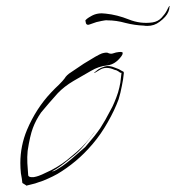

<svg xmlns="http://www.w3.org/2000/svg" viewBox="-20 -648 587 641"><path d="M367.2 -472.7Q377 -474.6 382.8 -474.6Q388.7 -474.6 389.6 -471.7Q389.6 -465.8 385.7 -460.9Q365.2 -432.6 337.9 -429.7Q309.6 -426.8 283.2 -411.1Q255.9 -395.5 225.6 -377.9Q194.3 -359.4 172.9 -336.9Q150.4 -311.5 143.6 -303.7Q136.7 -295.9 117.2 -272.5Q99.6 -247.1 89.8 -220.7Q80.1 -195.3 72.3 -144.5Q70.3 -124 71.3 -103.5Q72.3 -83 74.2 -62.5Q75.2 -57.6 84 -56.6Q92.8 -55.7 101.6 -58.6Q114.3 -61.5 151.4 -80.1Q187.5 -98.6 220.7 -127.9Q254.9 -155.3 276.4 -182.6Q296.9 -210 297.9 -210Q297.9 -210 275.4 -180.7Q252.9 -150.4 229.5 -130.9Q185.5 -94.7 168 -84Q150.4 -74.2 151.4 -73.2Q149.4 -75.2 157.2 -76.2Q164.1 -77.1 188.5 -93.8Q201.2 -102.5 219.7 -118.2Q238.3 -133.8 264.6 -157.2Q297.9 -195.3 314.5 -219.7Q331.1 -245.1 349.6 -281.2Q356.4 -293 362.3 -307.6Q368.2 -321.3 374 -338.9Q378.9 -355.5 381.8 -372.1Q383.8 -388.7 385.7 -405.3Q382.8 -403.3 376 -409.2Q369.1 -414.1 362.3 -415Q334 -427.7 313.5 -415Q293.9 -402.3 293.9 -405.3Q293.9 -405.3 297.9 -408.2Q300.8 -411.1 307.6 -416Q314.5 -420.9 329.1 -425.8Q343.8 -430.7 364.3 -421.9Q370.1 -419.9 377 -417Q382.8 -414.1 388.7 -410.2Q390.6 -409.2 390.6 -410.2Q390.6 -411.1 393.6 -405.3Q391.6 -382.8 386.7 -360.4Q382.8 -338.9 376 -316.4Q362.3 -279.3 339.8 -240.2Q317.4 -200.2 289.1 -167Q261.7 -134.8 232.4 -110.4Q203.1 -85.9 171.9 -67.4Q156.2 -58.6 140.6 -51.8Q124 -43.9 107.4 -39.1Q97.7 -35.2 87.9 -33.2Q78.1 -31.2 68.4 -28.3Q63.5 -31.2 69.3 -28.3Q70.3 -27.3 70.3 -27.3Q70.3 -27.3 54.7 -37.1Q53.7 -44.9 52.7 -52.7Q50.8 -61.5 49.8 -69.3Q47.9 -86.9 47.9 -103.5Q47.9 -161.1 70.3 -214.8Q100.6 -286.1 150.4 -338.9Q163.1 -352.5 176.8 -365.2Q190.4 -378.9 195.3 -385.7Q202.1 -397.5 217.8 -407.2Q232.4 -417 259.8 -435.5Q306.6 -464.8 320.3 -469.7Q334 -473.6 339.8 -471.7Q342.8 -469.7 348.6 -468.8Q353.5 -467.8 367.2 -472.7Q367.2 -472.7 354.5 -456.1Q340.8 -439.5 333 -428.7Q333 -428.7 367.2 -472.7ZM265.6 -577.1Q264.6 -578.1 264.6 -578.1Q265.6 -584 285.2 -594.7Q305.7 -606.4 333 -602.5Q371.1 -598.6 410.2 -583Q449.2 -567.4 489.3 -573.2Q507.8 -576.2 519.5 -588.9Q531.2 -601.6 536.1 -611.3Q543.9 -627.9 545.9 -627.9Q546.9 -627.9 546.9 -627Q546.9 -626 545.9 -626Q545.9 -617.2 542 -608.4Q535.2 -591.8 512.7 -575.2Q495.1 -561.5 471.7 -561.5Q465.8 -561.5 460 -562.5Q430.7 -563.5 399.4 -571.3Q368.2 -580.1 338.9 -580.1Q333 -581.1 319.3 -578.1Q305.7 -575.2 301.8 -574.2Q292 -571.3 279.3 -566.4Q266.6 -561.5 265.6 -577.1Z"/></svg>

Font: Margalida Font
Style: Regular
Weight: 400
Designer: Mateu Riera. mateurierasureda@hotmail.com
Version: Version 1.0